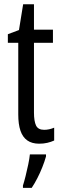

<svg xmlns="http://www.w3.org/2000/svg" viewBox="-20 -678 293 919"><path d="M191.4 -56.6Q203.6 -56.6 215.8 -59.3Q228 -62 239.3 -66.9V-5.4Q224.1 1.5 206.5 5.6Q189 9.8 167.5 9.8Q132.8 9.8 110.6 -5.9Q88.4 -21.5 77.9 -52.5Q67.4 -83.5 67.4 -130.4V-473.1H17.6V-514.2L70.8 -534.2L90.8 -657.7H142.6V-536.1H233.4V-473.1H142.6V-139.2Q142.6 -97.7 152.6 -77.1Q162.6 -56.6 191.4 -56.6ZM200.2 61V70.8Q193.4 95.2 182.6 122.3Q171.9 149.4 158.7 175Q145.5 200.7 131.8 221.2H89.8V210Q95.7 191.9 102.5 164.6Q109.4 137.2 115.2 109.1Q121.1 81.1 123 61Z"/></svg>

Font: Open Sans Condensed
Style: Regular
Weight: 400
Width: 3
Designer: Monotype Design Team
Foundry: Monotype Imaging Inc.
Version: Version 3.000